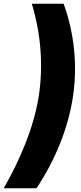

<svg xmlns="http://www.w3.org/2000/svg" viewBox="-63 -801 432 1020"><path d="M131 199C229 51 299 -116 325 -290C349 -455 332 -624 275 -781H106C154 -623 168 -454 143 -290C115 -117 43 47 -43 199Z"/></svg>

Font: Jost* Black
Style: Italic
Weight: 900
Italic angle: -10°
Version: Version 3.7